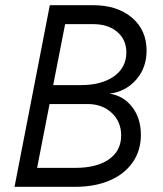

<svg xmlns="http://www.w3.org/2000/svg" viewBox="-20 -720 627 740"><path d="M545 -525Q545 -459 505 -413Q465 -367 402 -359Q456 -351 489.5 -307.5Q523 -264 523 -200Q523 -140 491.5 -94.5Q460 -49 403 -24.5Q346 0 270 0H36L172 -700H338Q432 -700 488.5 -652Q545 -604 545 -525ZM447 -198Q447 -251 410.5 -285Q374 -319 318 -319H171L123 -73H270Q353 -73 400 -106Q447 -139 447 -198ZM467 -518Q467 -567 432 -597Q397 -627 338 -627H231L185 -392H292Q372 -392 419.5 -426Q467 -460 467 -518Z"/></svg>

Font: MedMera Sans
Style: Italic
Weight: 400
Italic angle: -11°
Designer: Kasper Nordkvist
Foundry: UNCUT.wtf
Version: Version 1.300